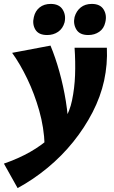

<svg xmlns="http://www.w3.org/2000/svg" viewBox="-60 -672 581 981"><path d="M30 289 -40 164Q35 138 94.5 104Q154 70 197.5 29.5Q241 -11 269 -58Q297 -105 308 -159Q321 -221 323.5 -288Q326 -355 321 -428H486Q488 -386 484.5 -344Q481 -302 472 -260Q454 -178 413 -98.5Q372 -19 314 53Q256 125 183.5 185Q111 245 30 289ZM168 69Q165 -20 140.5 -106.5Q116 -193 79.5 -269Q43 -345 2 -402L198 -439Q223 -379 243.5 -305.5Q264 -232 276.5 -154.5Q289 -77 290 -3ZM181 -493Q137 -493 120.5 -521Q104 -549 113 -585Q120 -616 142.5 -634Q165 -652 199 -652Q242 -652 260 -623.5Q278 -595 270 -558Q261 -526 237 -509.5Q213 -493 181 -493ZM391 -493Q347 -493 330 -521.5Q313 -550 321 -585Q330 -616 352.5 -634Q375 -652 409 -652Q452 -652 469.5 -623.5Q487 -595 478 -558Q471 -526 447 -509.5Q423 -493 391 -493Z"/></svg>

Font: Ysabeau Black
Style: Italic
Weight: 900
Italic angle: -12°
Version: Version 2.000;gftools[0.9.27.dev2+g8671c4b]